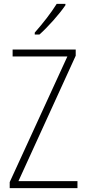

<svg xmlns="http://www.w3.org/2000/svg" viewBox="-20 -969 445 989"><path d="M317 -942V-949H272C242 -901 202 -850 159 -801V-791H183C226 -829 285 -895 317 -942ZM379 0V-36H75L370 -682V-714H45V-678H327L30 -31V0Z"/></svg>

Font: Noto Sans Devanagari UI Condensed ExtraLight
Style: Regular
Weight: 200
Width: 3
Designer: Jelle Bosma - Monotype Design Team
Foundry: Monotype Imaging Inc.
Version: Version 2.004